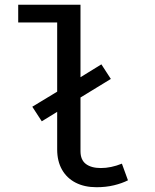

<svg xmlns="http://www.w3.org/2000/svg" viewBox="-20 -778 655 811"><path d="M520.5 -16.4Q495.4 -3.6 461.5 4.6Q427.7 12.8 387.7 12.8Q336.9 12.8 299.5 -6.4Q262.1 -25.6 241.8 -61.5Q221.5 -97.4 221.5 -146.7V-305.6L156.4 -265.6L116.4 -327.2L221.5 -390.8V-683.1H56.9V-757.9H320V-451.8L408.2 -506.2L448.2 -444.6L320 -366.2V-139.5Q320 -102.6 342.8 -85.4Q365.6 -68.2 406.2 -68.2Q448.7 -68.2 494.9 -86.7Z"/></svg>

Font: Fira Code Fixed Retina
Style: Regular
Weight: 450
Monospace: yes
Designer: Carrois Corporate, Edenspiekermann AG, Nikita Prokopov
Foundry: Carrois Corporate, Edenspiekermann AG, Nikita Prokopov
Version: Version 5.002